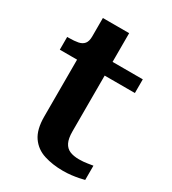

<svg xmlns="http://www.w3.org/2000/svg" viewBox="-173 -784 792 886"><g transform="rotate(30 223.0 -340.5)"><path d="M12 -466V-534H21Q50 -534 70 -538Q90 -542 100.5 -555Q111 -568 111 -594L202 -539H412V-466ZM251 -169Q251 -131 261.5 -110Q272 -89 292 -80.5Q312 -72 341 -72Q365 -72 385.5 -75.5Q406 -79 414 -80V-4Q403 -1 385.5 2.5Q368 6 347.5 8.5Q327 11 303 11Q248 11 202.5 -3.5Q157 -18 130.5 -56Q104 -94 104 -163V-522L111 -530V-692H251Z"/></g></svg>

Font: Roboto Serif 20pt SemiBold
Style: Regular
Weight: 600
Version: Version 1.008